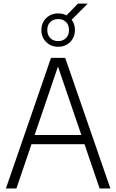

<svg xmlns="http://www.w3.org/2000/svg" viewBox="-20 -1068 658 1088"><path d="M13.5 0 269 -740H349.5L605.5 0H544.5L302 -710H315L73 0ZM135.5 -251 150 -303H468.5L483 -251ZM309.5 -803Q268.5 -803 241.5 -830Q214.5 -857 214.5 -897.5Q214.5 -938.5 241.5 -965.2Q268.5 -992 309.5 -992Q351 -992 377.8 -965.2Q404.5 -938.5 404.5 -897.5Q404.5 -857 377.8 -830Q351 -803 309.5 -803ZM309.5 -835Q336.5 -835 353.8 -852Q371 -869 371 -897.5Q371 -927 353.8 -943.5Q336.5 -960 309.5 -960Q282.5 -960 265.2 -943.5Q248 -927 248 -897.5Q248 -869 265.2 -852Q282.5 -835 309.5 -835ZM379.5 -949.5 346 -969.5 421.5 -1047.5H477Z"/></svg>

Font: Encode Sans SemiCondensed Light
Style: Regular
Weight: 300
Width: 4
Designer: Multiple Designers
Foundry: Impallari Type
Version: Version 3.002